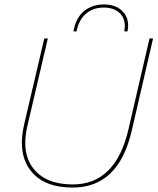

<svg xmlns="http://www.w3.org/2000/svg" viewBox="-20 -833 708 863"><path d="M310 -692Q321 -753 357.5 -783Q394 -813 447 -813Q497 -813 526.5 -786.5Q556 -760 556 -717Q556 -706 553 -692H539Q541 -708 541 -715Q541 -755 515 -777Q489 -799 446 -799Q398 -799 366 -771Q334 -743 324 -692ZM307 10Q176 10 117 -67Q58 -144 89 -276L179 -660H195L104 -271Q74 -146 130.5 -75Q187 -4 307 -4Q499 -4 557 -250L652 -660H668L572 -245Q513 10 307 10Z"/></svg>

Font: Elaine Sans Thin
Style: Italic
Weight: 250
Italic angle: -13°
Designer: Wei Huang
Foundry: Wei Huang
Version: Version 2.001;December 24, 2019;FontCreator 12.0.0.2547 64-b